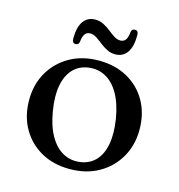

<svg xmlns="http://www.w3.org/2000/svg" viewBox="-100 -737 780 837"><g transform="rotate(15 290.0 -319.0)"><path d="M291.5 -478.5Q364.5 -478.5 420.5 -447.2Q476.5 -416 507.8 -360.5Q539 -305 539 -232.5Q539 -162.5 507 -107.2Q475 -52 418.8 -20.2Q362.5 11.5 288 11.5Q215 11.5 159.2 -19.8Q103.5 -51 72 -106.5Q40.5 -162 40.5 -234Q40.5 -305 72.5 -360Q104.5 -415 160.8 -446.8Q217 -478.5 291.5 -478.5ZM326 -30Q367.5 -36 393.8 -64Q420 -92 428.8 -140Q437.5 -188 427 -253Q416 -318.5 391.5 -361.5Q367 -404.5 331.5 -423.8Q296 -443 253.5 -437Q212 -431 185.8 -402.8Q159.5 -374.5 150.8 -326.8Q142 -279 153 -214Q163.5 -149 188.2 -105.8Q213 -62.5 248.2 -43.2Q283.5 -24 326 -30ZM351 -523Q330.5 -523 313 -532Q295.5 -541 280.5 -553Q265.5 -565 251.5 -574Q237.5 -583 223.5 -583Q207.5 -583 199.2 -571.2Q191 -559.5 189 -535.5Q186 -521.5 172.5 -521.5Q157 -521.5 157 -542.5Q157 -594.5 176.2 -620.8Q195.5 -647 229 -647Q250 -647 267.2 -638Q284.5 -629 299.5 -617Q314.5 -605 328.5 -596Q342.5 -587 357 -587Q373 -587 381 -599Q389 -611 391 -635Q393.5 -649 407.5 -649Q423 -649 423 -628Q423 -575.5 403.8 -549.2Q384.5 -523 351 -523Z"/></g></svg>

Font: Fraunces 20pt
Style: Regular
Weight: 400
Version: Version 1.000;[b76b70a41]